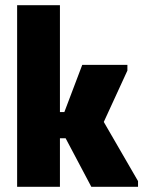

<svg xmlns="http://www.w3.org/2000/svg" viewBox="-20 -720 552 740"><path d="M46 -700H211V-288H228L297 -470H471V-448L380 -250L512 -22V0H332L233 -187H211V0H46Z"/></svg>

Font: Tilda Sans Black
Style: Regular
Weight: 900
Designer: ParaType Ltd
Foundry: ParaType Ltd
Version: Version 1.009